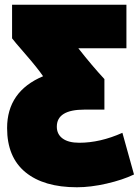

<svg xmlns="http://www.w3.org/2000/svg" viewBox="-20 -576 586 811"><path d="M421 -242V-113H337Q220 -113 220 -41Q220 -9 244.5 9Q269 27 315 27Q403 27 497 -15L546 161Q498 184 430.5 199.5Q363 215 305 215Q165 215 87.5 151.5Q10 88 10 -35Q10 -190 162 -254Q138 -289 88 -346.5Q38 -404 31 -414V-556H514V-372H311Q369 -298 421 -242Z"/></svg>

Font: Repo
Style: ExtraBlack
Weight: 1000
Designer: Stefan Peev
Foundry: Context Ltd
Version: Version 001.000